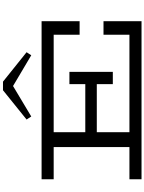

<svg xmlns="http://www.w3.org/2000/svg" viewBox="143 -1134 991 1318"><g transform="rotate(-90 639.0 -475.5)"><path d="M1059 -425V-603H390V-386H720V-495H804V-197H720V-307H390V-83H1059V-261H1152V0H67V-83H288V-603H67V-686H1152V-425ZM477 -789 678 -951H737L939 -789L918 -757L707 -882L498 -757Z"/></g></svg>

Font: BioRhyme Expanded
Style: Regular
Weight: 400
Width: 7
Designer: Aoife Mooney
Foundry: Aoife Mooney Type
Version: Version 1.001